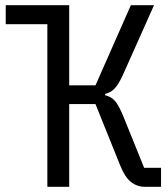

<svg xmlns="http://www.w3.org/2000/svg" viewBox="-20 -718 640 738"><path d="M162 -625H2V-698H246V-390H347L483 -698H572L451 -427Q434 -391 419.5 -376.5Q405 -362 384 -357V-352Q406 -347 420.5 -331.5Q435 -316 452 -276L534 -73H599V0H536Q507 0 483.5 -18.5Q460 -37 442 -82L347 -318H246V0H162Z"/></svg>

Font: PlemolJP35 Console
Style: Regular
Weight: 400
Version: v2.0.3; ttfautohint (v1.8.4.7-5d5b-dirty) -l 6 -r 45 -G 200 